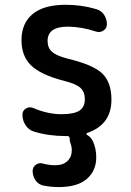

<svg xmlns="http://www.w3.org/2000/svg" viewBox="-20 -550 540 790"><path d="M242.2 -217.8Q147.5 -242.2 107.9 -280.8Q68.4 -319.3 68.4 -384.8Q68.4 -454.1 114.3 -492.2Q160.2 -530.3 250 -530.3Q315.4 -530.3 375 -512.7Q396.5 -506.8 408.2 -489.3Q419.9 -471.7 419.9 -450.2Q419.9 -433.6 405.8 -424.3Q391.6 -415 376 -419.9Q317.4 -439.5 259.8 -440.4Q175.8 -440.4 175.8 -381.8Q175.8 -353.5 193.4 -337.4Q210.9 -321.3 254.9 -309.6Q362.3 -284.2 400.4 -248Q438.5 -211.9 438.5 -139.6Q438.5 -37.1 338.9 -2.9Q335.9 -2 335.9 1Q335.9 3.9 337.9 4.9Q354.5 13.7 363.3 33.2Q376 62.5 376 97.7Q376 152.3 337.4 186Q298.8 219.7 221.7 219.7Q191.4 219.7 160.2 213.9Q138.7 210 126.5 192.4Q114.3 174.8 114.3 153.3Q114.3 137.7 127.4 127.9Q140.6 118.2 157.2 123Q181.6 129.9 208 129.9Q239.3 129.9 257.3 112.8Q275.4 95.7 275.4 67.4Q275.4 52.7 268.6 35.2Q266.6 30.3 266.6 20Q266.6 9.8 256.8 9.8H250Q178.7 9.8 119.1 -8.8Q97.7 -15.6 85 -35.2Q72.3 -54.7 72.3 -78.1Q72.3 -94.7 86.4 -103.5Q100.6 -112.3 117.2 -105.5Q176.8 -80.1 232.4 -80.1Q284.2 -80.1 306.6 -94.7Q329.1 -109.4 329.1 -141.6Q329.1 -171.9 311 -188.5Q293 -205.1 242.2 -217.8Z"/></svg>

Font: Rounded-X Mgen+ 2m medium
Style: Regular
Weight: 500
Designer: [Source Han Sans]
Ryoko NISHIZUKA  (kana & ideographs); Paul D. Hunt (Latin, Greek & Cyrillic); Wenlong ZHANG  (bopomofo
Version: Version 1.059.20150602